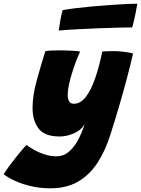

<svg xmlns="http://www.w3.org/2000/svg" viewBox="-158 -758 765 1041"><path d="M115.5 263Q62 263 13 252Q-36 241 -75 223.2Q-114 205.5 -138.5 186.5Q-129 171.5 -112.8 149Q-96.5 126.5 -77.8 102.8Q-59 79 -42 58.8Q-25 38.5 -14.5 28Q2 40.5 27.2 54.8Q52.5 69 83.8 79.2Q115 89.5 148 89.5Q188.5 89.5 218.5 62Q248.5 34.5 268.8 -5.8Q289 -46 300.5 -83.5Q281 -51.5 242.2 -34.8Q203.5 -18 165.5 -18Q84.5 -18 51.5 -60.8Q18.5 -103.5 18.5 -173.5Q18.5 -237.5 39.5 -315.8Q60.5 -394 88 -480.5Q99 -483 119.2 -484Q139.5 -485 163.5 -485Q198.5 -485 232 -483Q265.5 -481 276.5 -478.5Q266.5 -457.5 255 -427.2Q243.5 -397 233 -363.5Q222.5 -330 215.8 -299Q209 -268 209 -245Q209 -223 216.5 -209.2Q224 -195.5 241.5 -195.5Q274 -195.5 299 -222.8Q324 -250 343.8 -297Q363.5 -344 379 -403Q387.5 -434 391.2 -452Q395 -470 396 -478.5Q410.5 -479.5 424.5 -480.2Q438.5 -481 452 -481Q508.5 -481 563.5 -468.5Q549 -404 526.5 -320Q508.5 -253 486.8 -178.8Q465 -104.5 440.5 -28Q412.5 61 369.5 126.2Q326.5 191.5 264.2 227.2Q202 263 115.5 263ZM559 -609.5Q533 -609.5 485.5 -608.2Q438 -607 380.2 -604.8Q322.5 -602.5 264.8 -599.5Q207 -596.5 160.5 -592.5Q164.5 -621.5 169.2 -648.5Q174 -675.5 181.5 -703Q210 -708.5 251.8 -713.5Q293.5 -718.5 341.5 -723Q389.5 -727.5 436.8 -730.8Q484 -734 523.2 -736Q562.5 -738 586.5 -738Q584.5 -723.5 577.2 -686.8Q570 -650 559 -609.5Z"/></svg>

Font: Grandstander Black
Style: Italic
Weight: 900
Italic angle: -15°
Designer: Tyler Finck
Foundry: Etcetera Type Co
Version: Version 1.200; ttfautohint (v1.8.3)